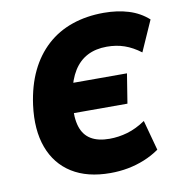

<svg xmlns="http://www.w3.org/2000/svg" viewBox="-81 -791 826 878"><g transform="rotate(-10 332.0 -352.5)"><path d="M362 11Q255 11 184 -33.5Q113 -78 82.5 -160.5Q52 -243 67 -357Q79 -445 111 -511.5Q143 -578 193.5 -624Q244 -670 311 -693Q378 -716 458 -716Q521 -716 573 -700Q625 -684 664 -649L601 -507Q564 -535 526.5 -548Q489 -561 445 -561Q393 -561 354.5 -541Q316 -521 291 -481Q266 -441 254 -380L229 -425H515L493 -288H210L246 -330Q240 -266 253 -225Q266 -184 299 -164Q332 -144 385 -144Q427 -144 468.5 -156Q510 -168 553 -197L591 -57Q558 -34 521 -19Q484 -4 444.5 3.5Q405 11 362 11Z"/></g></svg>

Font: Nunito Sans 10pt SemiCondensed Black
Style: Italic
Weight: 900
Width: 4
Italic angle: -9°
Designer: Vernon Adams
Foundry: Vernon Adams
Version: Version 3.101;gftools[0.9.27]